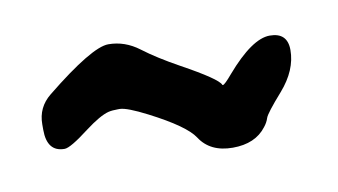

<svg xmlns="http://www.w3.org/2000/svg" viewBox="-45 -547 883 501"><g transform="rotate(-10 396.5 -296.0)"><path d="M565.4 -325.2Q635.3 -406.2 682.1 -406.2Q729 -406.2 729 -359.9Q729 -306.6 685.1 -256.3Q642.1 -207.5 638.4 -195.8Q634.8 -184.1 626 -173.3Q596.7 -134.8 536.9 -134.8Q477.1 -134.8 449.7 -177.2Q428.2 -210.4 335 -258.3Q282.7 -285.2 263.7 -285.6Q261.2 -285.6 259.3 -285.6Q243.2 -285.6 233.4 -283.2Q210.4 -277.3 170.4 -247.1Q119.6 -208 104 -208Q57.6 -208 57.6 -266.6V-281.2Q57.6 -326.2 92.8 -354.5Q219.7 -457 263.4 -457Q307.1 -457 344.5 -428.7Q381.8 -400.4 438.5 -369.1Q531.7 -317.9 538.1 -301.3Q538.6 -300.3 539.6 -300.3Q544.4 -300.3 565.4 -325.2Z"/></g></svg>

Font: Drukaatie burti
Style: Heavy
Weight: 800
Version: Version 0.14